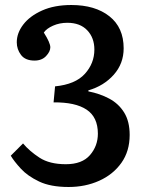

<svg xmlns="http://www.w3.org/2000/svg" viewBox="-20 -734 587 767"><path d="M254 13Q182 13 136 -9Q90 -31 63 -60.5Q36 -90 23 -112L72 -161Q98 -130 138 -104Q178 -78 243 -78Q308 -78 339.5 -114.5Q371 -151 371 -200Q371 -266 326 -296Q281 -326 194 -325L200 -389Q281 -397 319 -439Q357 -481 357 -536Q357 -583 328.5 -613Q300 -643 249 -643Q218 -643 192 -631.5Q166 -620 155 -604Q181 -563 181 -545Q181 -528 164 -510Q147 -492 118 -492Q81 -492 64 -514.5Q47 -537 47 -565Q47 -602 73 -636Q99 -670 148 -692Q197 -714 265 -714Q360 -714 417 -669Q474 -624 474 -541Q474 -480 434.5 -435.5Q395 -391 333 -373V-369Q379 -360 416.5 -340Q454 -320 476 -284.5Q498 -249 498 -195Q498 -130 465 -83.5Q432 -37 376.5 -12Q321 13 254 13Z"/></svg>

Font: Literata 12pt Medium
Style: Regular
Weight: 500
Designer: Latin by Veronika Burian and Jose Scaglione. Greek by Irene Vlachou. Cyrillic by Vera Evstafieva.
Foundry: TypeTogether
Version: Version 3.002